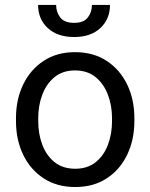

<svg xmlns="http://www.w3.org/2000/svg" viewBox="-20 -750 610 780"><path d="M44.9 -258.3V-269.5Q44.9 -346.2 74.2 -406.7Q103.5 -467.3 157.2 -502.7Q210.9 -538.1 284.7 -538.1Q359.4 -538.1 413.3 -502.7Q467.3 -467.3 496.6 -406.7Q525.9 -346.2 525.9 -269.5V-258.3Q525.9 -182.1 496.6 -121.3Q467.3 -60.5 413.6 -25.4Q359.9 9.8 285.6 9.8Q211.4 9.8 157.5 -25.4Q103.5 -60.5 74.2 -121.3Q44.9 -182.1 44.9 -258.3ZM135.3 -269.5V-258.3Q135.3 -206.1 151.9 -161.9Q168.5 -117.7 201.9 -91.1Q235.4 -64.5 285.6 -64.5Q335.4 -64.5 368.7 -91.1Q401.9 -117.7 418.5 -161.9Q435.1 -206.1 435.1 -258.3V-269.5Q435.1 -321.3 418.2 -365.5Q401.4 -409.7 368.2 -436.8Q335 -463.9 284.7 -463.9Q234.9 -463.9 201.7 -436.8Q168.5 -409.7 151.9 -365.5Q135.3 -321.3 135.3 -269.5ZM353.5 -730H426.8Q426.8 -672.4 387.7 -636Q348.6 -599.6 281.2 -599.6Q213.4 -599.6 174.1 -636Q134.8 -672.4 134.8 -730H208Q208 -701.2 224.6 -679.2Q241.2 -657.2 281.2 -657.2Q320.3 -657.2 336.9 -679.2Q353.5 -701.2 353.5 -730Z"/></svg>

Font: Vazirmatn
Style: Regular
Weight: 400
Designer: Saber Rastikerdar
Foundry: Saber Rastikerdar
Version: Version 33.003;September 2, 2022;FontCreator 14.0.0.2862 64-